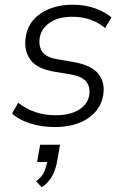

<svg xmlns="http://www.w3.org/2000/svg" viewBox="-20 -530 534 813"><path d="M211 8Q156 8 107.5 -7.5Q59 -23 31 -49L57 -95Q124 -42 215 -42Q277 -42 314.5 -65.5Q352 -89 358 -128Q363 -163 344.5 -185Q326 -207 279 -215L212 -226Q137 -238 108.5 -277.5Q80 -317 89 -374Q99 -438 154 -474Q209 -510 287 -510Q341 -510 384.5 -494Q428 -478 452 -456L425 -411Q399 -434 363.5 -446.5Q328 -459 287 -459Q226 -459 190.5 -434Q155 -409 148 -370Q143 -334 159 -311Q175 -288 218 -280L288 -268Q365 -255 395.5 -218.5Q426 -182 417 -127Q407 -66 352.5 -29Q298 8 211 8ZM157 263 133 238Q158 218 166.5 199Q175 180 180 156H137L150 83H234L223 147Q217 185 202 213.5Q187 242 157 263Z"/></svg>

Font: Mulish Light
Style: Italic
Weight: 300
Italic angle: -9°
Designer: Vernon Adams
Foundry: Vernon Adams
Version: Version 3.603; ttfautohint (v1.8.3)